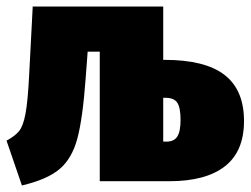

<svg xmlns="http://www.w3.org/2000/svg" viewBox="-26 -554 767 587"><path d="M720 -184Q720 -91 661.5 -45.5Q603 0 492 0H279V-396H242L236 -316Q227 -192 210.5 -130.5Q194 -69 156 -37Q118 -5 41 13L-6 -124Q20 -138 32.5 -153.5Q45 -169 52 -206.5Q59 -244 63 -322L74 -533L73 -534H473V-371H477Q601 -371 660.5 -325Q720 -279 720 -184ZM526 -187Q526 -225 516 -240Q506 -255 480 -255H473V-121H483Q506 -121 516 -136.5Q526 -152 526 -187Z"/></svg>

Font: Fira Sans Condensed Black
Style: Regular
Weight: 900
Width: 3
Designer: Carrois Corporate & Edenspiekermann AG
Foundry: Carrois Corporate GbR & Edenspiekermann AG
Version: Version 4.203